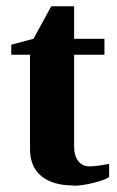

<svg xmlns="http://www.w3.org/2000/svg" viewBox="-20 -584 373 614"><path d="M214 10V9Q148 9 112 -21Q76 -51 76 -107V-409H16V-441L87 -460L144 -564H217V-460H314V-409H217V-116Q217 -85 231 -68Q244 -52 266 -52Q289 -52 329 -60V-18Q315 -8 278 1Q242 10 214 10Z"/></svg>

Font: Libra Serif Modern
Style: Bold
Weight: 700
Designer: Stefan Peev, Context Ltd
Foundry: Ascender Corporation
Version: Version 1.000